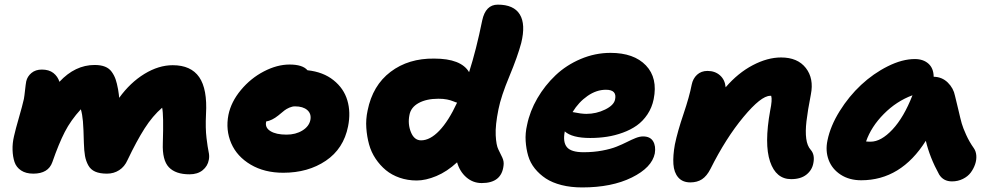

<svg xmlns="http://www.w3.org/2000/svg" viewBox="-20 -780 4317 836"><path d="M125 -23.9Q92.8 -23.9 71.8 -37.8Q50.8 -51.8 43.2 -74.7Q35.6 -97.7 34.7 -127Q33.7 -156.2 41 -187Q47.9 -217.8 62.5 -268.1Q77.1 -318.4 84 -349.1Q86.4 -362.3 89.1 -387.7Q91.8 -413.1 94.2 -425.8Q99.1 -447.3 116.9 -462.2Q134.8 -477.1 162.1 -477.1Q193.4 -477.1 212.4 -462.2Q231.4 -447.3 238.8 -423.8Q307.1 -497.1 392.1 -497.1Q418.9 -497.1 437.3 -489.7Q455.6 -482.4 466.6 -467Q477.5 -451.7 483.4 -434.6Q489.3 -417.5 494.1 -391.1Q498 -367.2 499 -354Q546.9 -420.4 608.9 -458.3Q670.9 -496.1 731.9 -496.1Q811.5 -496.1 847.4 -444.1Q883.3 -392.1 877 -283.2Q874 -220.7 879.2 -179Q884.3 -137.2 888.4 -118.7Q892.6 -100.1 889.2 -84Q884.3 -56.6 862.3 -38.8Q840.3 -21 805.2 -21Q744.6 -21 715.3 -51.8Q686 -82.5 689 -157.2Q692.9 -280.3 686 -311Q644.5 -275.4 609.6 -220.7Q574.7 -166 535.2 -83Q522.5 -54.2 499 -39.1Q475.6 -23.9 445.8 -23.9Q414.6 -23.9 394.5 -32.7Q374.5 -41.5 364.3 -60.3Q354 -79.1 350.1 -101.1Q346.2 -123 345.2 -157.2Q343.8 -220.2 341.1 -251.5Q338.4 -282.7 332 -304.2Q288.1 -256.3 262 -205.3Q235.8 -154.3 208 -74.2Q190.4 -23.9 125 -23.9Z M1213.4 -27.8Q1131.3 -27.8 1071.5 -63.2Q1011.7 -98.6 986.8 -156.2Q961.9 -213.9 974.6 -279.8Q986.3 -336.9 1029.1 -388.2Q1071.8 -439.5 1129.2 -469.2Q1186.5 -499 1240.7 -499Q1297.9 -499 1318.8 -474.1Q1387.2 -466.8 1432.1 -430.9Q1477.1 -395 1492.4 -343Q1507.8 -291 1495.6 -230Q1476.1 -132.3 1398.7 -80.1Q1321.3 -27.8 1213.4 -27.8ZM1138.7 -249Q1133.3 -224.1 1157.7 -209Q1182.1 -193.8 1227.5 -193.8Q1267.6 -193.8 1296.6 -211.7Q1325.7 -229.5 1331.5 -257.8Q1336.4 -284.7 1317.9 -300.8Q1299.3 -316.9 1264.6 -316.9Q1252.4 -316.9 1239.7 -311.3Q1227.1 -305.7 1218.8 -299.3Q1210.4 -293 1191.4 -276.9Q1164.6 -255.4 1138.7 -251Z M1794.4 5.9Q1754.9 5.9 1720.2 -6.1Q1685.5 -18.1 1660.2 -39.1Q1634.8 -60.1 1615.5 -88.9Q1596.2 -117.7 1586.9 -151.6Q1577.6 -185.5 1575 -222.9Q1572.3 -260.3 1580.6 -298.8Q1602.5 -408.2 1680.7 -467.3Q1758.8 -526.4 1870.6 -524.9Q1987.8 -524.9 2022.5 -465.8Q2053.7 -563 2079.6 -690.9Q2094.2 -759.8 2147.5 -759.8Q2217.3 -759.8 2243.4 -717Q2269.5 -674.3 2249.5 -592.8Q2233.9 -534.2 2197.8 -447.5Q2161.6 -360.8 2150.4 -304.2Q2136.2 -234.4 2138.4 -190.9Q2140.6 -147.5 2149.9 -129.4Q2159.2 -111.3 2167.2 -93.8Q2175.3 -76.2 2172.4 -58.1Q2163.6 17.1 2077.6 17.1Q2039.6 17.1 2010.7 -7.8Q1981.9 -32.7 1970.2 -73.2Q1926.3 -32.7 1879.9 -13.4Q1833.5 5.9 1794.4 5.9ZM1762.7 -278.8Q1754.9 -239.7 1769.3 -204.3Q1783.7 -168.9 1813.5 -168.9Q1852.5 -168.9 1892.8 -210.9Q1933.1 -252.9 1970.2 -333Q1965.3 -334 1953.6 -338.9Q1941.9 -343.8 1926.3 -346.9Q1910.6 -350.1 1888.7 -350.1Q1836.9 -350.1 1802.7 -331.3Q1768.6 -312.5 1762.7 -278.8Z M2515.1 36.1Q2465.8 36.1 2425.3 25.9Q2384.8 15.6 2356.9 -2.7Q2329.1 -21 2308.8 -46.1Q2288.6 -71.3 2279.8 -101.6Q2271 -131.8 2268.8 -166Q2266.6 -200.2 2274.9 -235.8Q2287.1 -295.9 2319.8 -352.1Q2352.5 -408.2 2399.2 -452.4Q2445.8 -496.6 2508.5 -523.2Q2571.3 -549.8 2638.2 -549.8Q2740.2 -549.8 2792.5 -495.1Q2844.7 -440.4 2826.2 -348.1Q2818.8 -311.5 2799.1 -282Q2779.3 -252.4 2752.7 -233.6Q2726.1 -214.8 2691.9 -202.4Q2657.7 -189.9 2622.8 -184.6Q2587.9 -179.2 2549.8 -179.2Q2470.7 -179.2 2439 -208V-207Q2430.2 -161.1 2448.5 -139.2Q2466.8 -117.2 2521 -117.2Q2564.5 -117.2 2602.1 -124.3Q2639.6 -131.3 2664.6 -141.4Q2689.5 -151.4 2709.7 -161.6Q2730 -171.9 2747.8 -179Q2765.6 -186 2779.8 -186Q2811 -186 2823.7 -165Q2836.4 -144 2831.1 -111.8Q2818.4 -50.3 2731 -7.1Q2643.6 36.1 2515.1 36.1ZM2618.2 -389.2Q2577.1 -389.2 2538.3 -362.3Q2499.5 -335.4 2473.1 -292Q2510.7 -284.2 2533.2 -284.2Q2576.2 -284.2 2614.7 -303Q2653.3 -321.8 2658.2 -347.2Q2667 -389.2 2618.2 -389.2Z M3424.8 0Q3358.9 0 3333 -76.4Q3307.1 -152.8 3333.5 -298.8Q3343.3 -345.7 3337.9 -362.8H3333.5Q3293.9 -362.8 3217.3 -270.8Q3140.6 -178.7 3073.7 -44.9Q3057.6 -13.2 3036.6 0.5Q3015.6 14.2 2985.8 14.2Q2952.1 14.2 2933.3 -7.3Q2914.6 -28.8 2912.1 -65.4Q2909.7 -102.1 2918.5 -150.9Q2930.2 -207.5 2956.1 -283.7Q2981.9 -359.9 2991.7 -411.1Q2997.1 -438 3015.1 -454.6Q3033.2 -471.2 3060.5 -471.2Q3093.3 -471.2 3115 -451.9Q3136.7 -432.6 3139.6 -399.9Q3193.4 -462.4 3257.6 -496.1Q3321.8 -529.8 3380.9 -529.8Q3453.1 -529.8 3488.8 -483.9Q3524.4 -438 3510.7 -369.1Q3496.6 -296.9 3491.5 -252.2Q3486.3 -207.5 3490.5 -176.3Q3494.6 -145 3509.8 -127.9Q3528.8 -106.4 3521.5 -69.8Q3516.1 -39.6 3491.5 -19.8Q3466.8 0 3424.8 0Z M3730 4.9Q3677.7 4.9 3640.4 -19.5Q3603 -43.9 3588.1 -83.5Q3573.2 -123 3583 -168.9Q3595.7 -231.4 3636 -296.1Q3676.3 -360.8 3729.5 -410.4Q3782.7 -460 3845.7 -491.5Q3908.7 -522.9 3963.4 -522.9Q4000 -522.9 4022.5 -502.9Q4044.9 -482.9 4045.4 -445.8Q4081.5 -445.3 4106.7 -420.7Q4131.8 -396 4138.2 -362.8Q4143.1 -344.7 4152.6 -303.2Q4162.1 -261.7 4167.5 -242.7Q4172.9 -223.6 4186.8 -192.9Q4200.7 -162.1 4220.2 -134.8Q4229.5 -121.6 4231 -102.8Q4232.4 -84 4225.8 -64.7Q4219.2 -45.4 4206.8 -28.6Q4194.3 -11.7 4172.6 -1Q4150.9 9.8 4125 9.8Q4087.9 9.8 4069.3 -20Q4028.3 -94.2 4011.2 -167Q3902.8 4.9 3730 4.9ZM3771 -163.1Q3816.4 -163.1 3866 -216.1Q3915.5 -269 3953.1 -365.2Q3883.3 -339.4 3828.4 -283.9Q3773.4 -228.5 3751 -164.1Q3756.8 -163.1 3771 -163.1Z"/></svg>

Font: Shantell Sans Irregular
Style: Italic
Weight: 800
Italic angle: -11.31°
Designer: Stephen Nixon, Anya Danilova, Shantell Martin
Foundry: Arrow Type
Version: Version 1.006;[9816181b4]